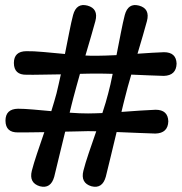

<svg xmlns="http://www.w3.org/2000/svg" viewBox="-20 -726 715 754"><path d="M325.5 -211Q307 -210.5 284 -210Q261 -209.5 236 -209Q223.5 -158.5 212 -110.5Q200.5 -62.5 193 -32Q179.5 16.5 136.5 5.5Q93 -7.5 105 -55.5Q112 -83 125.5 -123.2Q139 -163.5 154 -207Q123.5 -206.5 96.8 -206.2Q70 -206 51 -206Q2 -205 1.5 -252Q1.5 -298 50.5 -299Q74 -299 108.8 -296Q143.5 -293 181.5 -289.5Q187.5 -309 192.8 -326.8Q198 -344.5 202 -359.5Q206 -375.5 210.2 -394.5Q214.5 -413.5 219 -434Q179.5 -433.5 143.5 -432.8Q107.5 -432 84 -432.5Q35 -431.5 34.5 -478.5Q34.5 -524.5 83.5 -525Q110 -525.5 150.8 -521.8Q191.5 -518 235 -514Q244 -558.5 252 -599.5Q260 -640.5 267 -667Q280 -715.5 323.5 -704Q367.5 -692 354.5 -643Q348 -618.5 337.5 -583Q327 -547.5 315.5 -508Q340.5 -506.5 359 -507Q375.5 -507 395.5 -507.8Q415.5 -508.5 437.5 -509.5Q446.5 -555.5 454.8 -597.8Q463 -640 470 -667Q483 -715.5 526 -704Q570 -692 557 -643Q551 -620 541 -586.2Q531 -552.5 520 -515Q550.5 -517 577.8 -518.8Q605 -520.5 624 -521Q672 -521 673.5 -476Q672 -429.5 623.5 -428Q600.5 -428.5 566.5 -430Q532.5 -431.5 495.5 -433Q488 -407.5 481.5 -384Q475 -360.5 470.5 -341.5Q467.5 -329.5 464 -315.8Q460.5 -302 457 -286.5Q496 -289.5 531.8 -291.8Q567.5 -294 591 -295Q639.5 -295 641 -249.5Q639.5 -203 590.5 -201.5Q564 -202 522.8 -204Q481.5 -206 438 -207.5Q426 -157.5 414.5 -109.8Q403 -62 395.5 -32Q382 16.5 339 5.5Q295.5 -7.5 307.5 -55.5Q314.5 -83.5 328.5 -124.8Q342.5 -166 358 -210.5Q339.5 -211 325.5 -211ZM268 -341.5Q264.5 -329 261 -314.2Q257.5 -299.5 253.5 -283.5Q273.5 -282 292 -281.2Q310.5 -280.5 326 -280.5Q338 -280.5 352.2 -281Q366.5 -281.5 382 -282Q389 -303.5 395 -323.2Q401 -343 405 -359.5Q409.5 -375.5 413.8 -395Q418 -414.5 422.5 -436Q404.5 -436.5 388.2 -436.8Q372 -437 358.5 -437Q344.5 -437 328.2 -436.8Q312 -436.5 294 -436Q286.5 -409.5 279.8 -385.2Q273 -361 268 -341.5Z"/></svg>

Font: Fraunces 72pt SuperSoft Black
Style: Regular
Weight: 900
Version: Version 1.000;[0bf87f6ff]